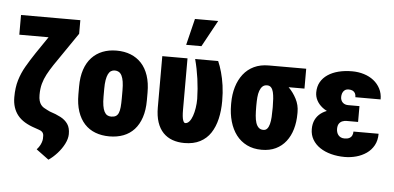

<svg xmlns="http://www.w3.org/2000/svg" viewBox="-60 -906 2510 1222"><g transform="rotate(5 1195.5 -295.0)"><path d="M305.7 -710.9H412.1V-624L266.6 -411.6Q243.7 -377 227.8 -347.2Q211.9 -317.4 203.4 -286.1Q194.8 -254.9 194.8 -214.8Q194.8 -192.4 199.2 -177.2Q203.6 -162.1 211.2 -152.1Q218.8 -142.1 229.2 -135.5Q239.7 -128.9 252.4 -123L269.5 -114.7Q309.6 -102.1 339.4 -86.4Q369.1 -70.8 386 -46.1Q402.8 -21.5 402.3 18.6Q401.9 47.9 385.3 80.6Q368.7 113.3 342.3 142.6Q315.9 171.9 287.1 191.4L207 132.3Q221.2 116.7 228.8 101.6Q236.3 86.4 239 73.7Q241.7 61 240.7 52.7Q241.7 41.5 239.5 32.7Q237.3 23.9 230.2 17.3Q223.1 10.7 209 6.3L184.1 -2.4Q147.5 -14.2 119.1 -31.2Q90.8 -48.3 72.8 -70.8Q54.7 -93.3 45.4 -122.1Q36.1 -150.9 36.1 -186Q36.1 -247.6 50.3 -294.9Q64.5 -342.3 89.6 -385.7Q114.7 -429.2 147 -477.5ZM33.2 -710.9H335.4V-585H33.2Z M440.9 -239.3V-288.6Q440.9 -351.1 456.5 -397.7Q472.2 -444.3 501 -475.3Q529.8 -506.3 569.8 -522.2Q609.9 -538.1 659.2 -538.1Q709.5 -538.1 749.5 -522.2Q789.6 -506.3 818.4 -475.3Q847.2 -444.3 862.8 -397.7Q878.4 -351.1 878.4 -288.6V-239.3Q878.4 -177.2 862.8 -130.4Q847.2 -83.5 818.6 -52.2Q790 -21 749.8 -5.6Q709.5 9.8 660.2 9.8Q610.8 9.8 570.3 -5.6Q529.8 -21 501 -52.2Q472.2 -83.5 456.5 -130.4Q440.9 -177.2 440.9 -239.3ZM601.6 -288.6V-239.3Q601.6 -205.6 605.5 -181.9Q609.4 -158.2 616.9 -143.8Q624.5 -129.4 635.3 -123Q646 -116.7 660.2 -116.7Q678.2 -116.7 689.7 -123Q701.2 -129.4 707.5 -143.8Q713.9 -158.2 716.1 -181.9Q718.3 -205.6 718.3 -239.3V-288.6Q718.3 -321.8 714.6 -345Q710.9 -368.2 703.4 -383.1Q695.8 -397.9 684.6 -404.5Q673.3 -411.1 659.2 -411.1Q645.5 -411.1 634.8 -404.5Q624 -397.9 616.7 -383.1Q609.4 -368.2 605.5 -345Q601.6 -321.8 601.6 -288.6Z M951.7 -528.3H1112.8V-200.2Q1112.8 -176.3 1114.5 -159.9Q1116.2 -143.6 1119.4 -134.3Q1122.6 -125 1126.2 -120.8Q1129.9 -116.7 1134.3 -116.7Q1148.4 -116.7 1160.2 -130.4Q1171.9 -144 1179.9 -167Q1188 -189.9 1192.4 -218.5Q1196.8 -247.1 1196.8 -276.4Q1195.3 -341.3 1186.5 -404.5Q1177.7 -467.8 1161.6 -528.3H1308.6Q1321.8 -498.5 1332.5 -460.2Q1343.3 -421.9 1349.9 -376Q1356.4 -330.1 1356.4 -276.4Q1356.4 -214.8 1344.2 -162.6Q1332 -110.4 1306.4 -71.5Q1280.8 -32.7 1239.3 -11.2Q1197.8 10.3 1139.2 10.3Q1097.2 10.3 1062.7 -2.2Q1028.3 -14.6 1003.4 -40.5Q978.5 -66.4 965.1 -106.4Q951.7 -146.5 951.7 -201.2ZM1096.7 -613.3 1138.2 -782.2H1286.6L1194.3 -613.3Z M1414.6 -258.8V-269Q1414.6 -324.7 1428.7 -372.1Q1442.9 -419.4 1470.2 -454.6Q1497.6 -489.7 1538.1 -509Q1578.6 -528.3 1632.3 -528.3Q1639.2 -522 1647 -504.4Q1654.8 -486.8 1670.2 -468.8Q1685.5 -450.7 1714.4 -441.9Q1741.7 -429.2 1770.8 -400.4Q1799.8 -371.6 1820.1 -332.5Q1840.3 -293.5 1840.3 -249V-238.8Q1840.3 -185.1 1827.1 -139.6Q1814 -94.2 1787.8 -60.5Q1761.7 -26.9 1723.1 -8.3Q1684.6 10.3 1633.3 10.3Q1579.6 10.3 1538.6 -10Q1497.6 -30.3 1470.2 -66.4Q1442.9 -102.5 1428.7 -151.9Q1414.6 -201.2 1414.6 -258.8ZM1575.2 -269V-258.8Q1575.2 -229 1577.1 -203.1Q1579.1 -177.2 1585.2 -158Q1591.3 -138.7 1603 -127.7Q1614.7 -116.7 1633.3 -116.7Q1648.4 -116.7 1657.7 -127.7Q1667 -138.7 1672.1 -158Q1677.2 -177.2 1678.7 -203.1Q1680.2 -229 1680.2 -258.8V-269Q1680.2 -295.9 1678.5 -319.8Q1676.8 -343.8 1672.4 -362.1Q1668 -380.4 1658.4 -390.9Q1648.9 -401.4 1632.8 -401.4Q1614.7 -401.4 1603.5 -390.9Q1592.3 -380.4 1585.7 -362.1Q1579.1 -343.8 1577.1 -319.8Q1575.2 -295.9 1575.2 -269ZM1871.1 -528.3V-401.4H1632.8V-528.3Z M2116.7 -287.1H2229.5V-219.7H2156.7Q2141.6 -219.7 2128.7 -214.4Q2115.7 -209 2107.9 -197Q2100.1 -185.1 2100.1 -164.1Q2100.1 -153.8 2103 -143.6Q2106 -133.3 2112.3 -125.2Q2118.7 -117.2 2128.4 -112.3Q2138.2 -107.4 2152.3 -107.4Q2172.4 -107.4 2184.1 -114Q2195.8 -120.6 2200.7 -131.8Q2205.6 -143.1 2205.6 -156.2H2366.2Q2366.2 -113.3 2348.9 -81.8Q2331.5 -50.3 2302.2 -30Q2272.9 -9.8 2237.1 0Q2201.2 9.8 2164.1 9.8Q2117.2 9.8 2076.4 -1Q2035.6 -11.7 2005.1 -32.2Q1974.6 -52.7 1957.3 -82.3Q1939.9 -111.8 1939.9 -149.4Q1939.9 -182.6 1952.1 -208.3Q1964.4 -233.9 1987.5 -251.5Q2010.7 -269 2043.5 -278.1Q2076.2 -287.1 2116.7 -287.1ZM2229.5 -252H2116.7Q2080.6 -252 2049.8 -262.2Q2019 -272.5 1996.1 -290.8Q1973.1 -309.1 1960.4 -333Q1947.8 -356.9 1947.8 -383.8Q1947.8 -421.4 1963.9 -450Q1980 -478.5 2009 -498Q2038.1 -517.6 2077.6 -527.6Q2117.2 -537.6 2164.1 -537.6Q2204.1 -537.6 2239.7 -526.6Q2275.4 -515.6 2302 -494.6Q2328.6 -473.6 2344.2 -443.6Q2359.9 -413.6 2359.9 -375H2198.7Q2198.7 -390.6 2193.1 -400.6Q2187.5 -410.6 2177 -415.5Q2166.5 -420.4 2152.8 -420.4Q2136.2 -420.4 2126.5 -412.6Q2116.7 -404.8 2112.5 -393.1Q2108.4 -381.3 2108.4 -368.7Q2108.4 -357.4 2112.1 -348.6Q2115.7 -339.8 2122.3 -333.5Q2128.9 -327.1 2137.7 -324Q2146.5 -320.8 2156.7 -320.8H2229.5Z"/></g></svg>

Font: Roboto Condensed Black
Style: Regular
Weight: 900
Designer: Christian Robertson
Foundry: Google
Version: Version 3.008; 2023